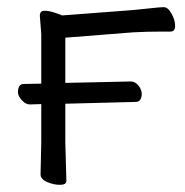

<svg xmlns="http://www.w3.org/2000/svg" viewBox="-20 -505 516 535"><path d="M63 -214Q52 -214 41.5 -225Q31 -236 30 -247Q30 -271 46 -271L95 -272V-410L91 -461Q91 -475 104 -475Q117 -475 134.5 -469Q152 -463 153 -462L351 -477Q374 -479 399.5 -482Q425 -485 436.5 -485Q448 -485 458 -467Q468 -449 468 -433Q468 -417 455 -417H432Q390 -417 352 -415L162 -400V-274L345 -278Q356 -278 365 -267.5Q374 -257 375 -245Q375 -221 358 -221L162 -216V-107L165 -1Q165 10 147 10Q129 10 111 2Q93 -6 93 -19L95 -108V-215Z"/></svg>

Font: Moon Stars Kai T
Style: Regular
Weight: 400
Designer: GuiWonder
Version: Version 1.101